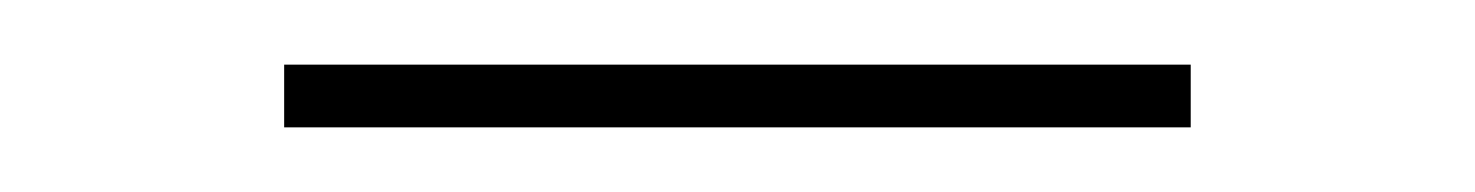

<svg xmlns="http://www.w3.org/2000/svg" viewBox="-20 -301 461 60"><path d="M68.8 -261.2V-280.8H352.1V-261.2Z"/></svg>

Font: Rawline Thin
Style: Regular
Weight: 250
Designer: Matt McInerney, Pablo Impallari, Rodrigo Fuenzalida
Foundry: Matt McInerney, Pablo Impallari, Rodrigo Fuenzalida
Version: Version 4.020;PS 004.020;hotconv 1.0.88;makeotf.lib2.5.64775